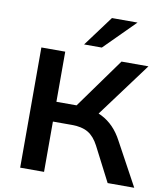

<svg xmlns="http://www.w3.org/2000/svg" viewBox="-99 -1026 969 1109"><g transform="rotate(10 385.5 -471.5)"><path d="M95 0V-705H235V-411H369L339 -391L565 -705H723L471 -365L415 -405Q466 -398 504.5 -378.5Q543 -359 573.5 -327.5Q604 -296 627 -252L764 0H608L504 -202Q478 -252 441.5 -273.5Q405 -295 347 -295H235V0ZM335 -765 467 -943H617L439 -765Z"/></g></svg>

Font: Nunito Sans 10pt SemiExpanded
Style: Bold
Weight: 700
Width: 6
Designer: Vernon Adams
Foundry: Vernon Adams
Version: Version 3.101;gftools[0.9.27]